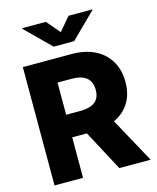

<svg xmlns="http://www.w3.org/2000/svg" viewBox="-136 -1046 935 1140"><g transform="rotate(-15 331.0 -476.0)"><path d="M55.2 0V-727.5H355Q437 -727.5 496.6 -698Q556.2 -668.5 588.6 -614Q621.1 -559.6 621.1 -485.4Q621.1 -409.7 587.9 -356.9Q554.7 -304.2 494.6 -276.9L646 0H453.6L320.8 -249H230.5V0ZM230.5 -387.7H317.4Q376.5 -387.7 407.5 -411.1Q438.5 -434.6 438.5 -485.4Q438.5 -585.4 316.9 -585.4H230.5ZM256.8 -951.7 326.7 -869.6 396 -951.7H542.5V-948.2L389.2 -797.4H263.7L110.8 -948.2V-951.7Z"/></g></svg>

Font: Inter Extra Bold
Style: Regular
Weight: 800
Designer: Rasmus Andersson
Foundry: rsms
Version: Version 4.000;git-3c8e0fc